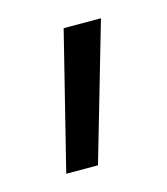

<svg xmlns="http://www.w3.org/2000/svg" viewBox="-53 -72 290 333"><g transform="rotate(-15 92.0 94.5)"><path d="M156 -28H89L28 217H85Z"/></g></svg>

Font: Non Bureau Light
Style: Regular
Weight: 300
Designer: Jona Saucedo
Foundry: Non Foundry
Version: Version 1.000;FEAKit 1.0